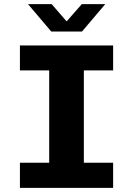

<svg xmlns="http://www.w3.org/2000/svg" viewBox="-20 -905 640 925"><path d="M76 0V-121H217V-566H76V-686H525V-566H384V-121H525V0ZM227 -753 115 -885H229L301 -802L374 -885H487L375 -753Z"/></svg>

Font: Chivo Mono Medium
Style: Bold
Weight: 700
Monospace: yes
Version: Version 1.008